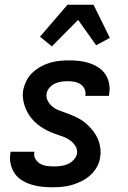

<svg xmlns="http://www.w3.org/2000/svg" viewBox="-20 -783 540 811"><path d="M201 8Q178 8 155.5 5.5Q133 3 112 -3.5Q91 -10 72.5 -21.5Q54 -33 42 -50.5Q30 -68 25 -90Q20 -112 24 -135L25 -142H125V-139Q122 -124 130 -111Q138 -98 150.5 -91Q163 -84 178 -82Q193 -80 209 -80Q223 -80 237.5 -82Q252 -84 265.5 -89.5Q279 -95 290.5 -107Q302 -119 305 -133Q308 -150 299.5 -164.5Q291 -179 278.5 -188.5Q266 -198 251 -204Q236 -210 220.5 -215Q205 -220 190.5 -226.5Q176 -233 162.5 -241Q149 -249 136.5 -259.5Q124 -270 114 -282Q104 -294 96.5 -307.5Q89 -321 84 -336.5Q79 -352 77 -368.5Q75 -385 78 -402Q82 -422 91.5 -441.5Q101 -461 117 -476Q133 -491 152 -501.5Q171 -512 191 -518Q211 -524 231.5 -526Q252 -528 272 -528Q295 -528 316.5 -525.5Q338 -523 358.5 -516Q379 -509 396.5 -497.5Q414 -486 425.5 -468.5Q437 -451 441 -429.5Q445 -408 441 -385L440 -378H340L341 -381Q343 -396 336.5 -408.5Q330 -421 319 -428Q308 -435 294 -437.5Q280 -440 265 -440Q252 -440 238.5 -438Q225 -436 212 -430Q199 -424 189 -412.5Q179 -401 177 -388Q174 -371 182 -356.5Q190 -342 202.5 -332Q215 -322 230 -316.5Q245 -311 260 -305.5Q275 -300 290 -293.5Q305 -287 319 -279Q333 -271 344.5 -260.5Q356 -250 366.5 -238Q377 -226 385 -212.5Q393 -199 398 -183.5Q403 -168 404.5 -151.5Q406 -135 403 -118Q400 -97 389 -77.5Q378 -58 361.5 -43Q345 -28 325 -18Q305 -8 284.5 -2Q264 4 243 6Q222 8 201 8ZM199 -587 149 -628 265 -763H375L444 -623L386 -592L310 -699Z"/></svg>

Font: Iosevka Semibold Oblique
Style: Regular
Weight: 600
Italic angle: -9°
Monospace: yes
Designer: Belleve Invis
Foundry: Belleve Invis
Version: Version 32.5.0; ttfautohint (v1.8.4)